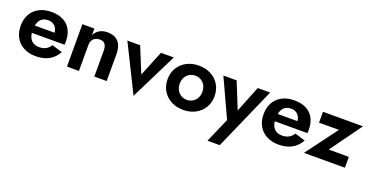

<svg xmlns="http://www.w3.org/2000/svg" viewBox="-33 -1104 3744 1958"><g transform="rotate(20 1839.5 -125.0)"><path d="M281 10Q364 10 423.5 -22.5Q483 -55 519 -120L406 -155Q386 -122 355.5 -105.5Q325 -89 282 -89Q244 -89 217 -106Q190 -123 176.5 -155Q163 -187 163 -233Q164 -281 177.5 -313.5Q191 -346 216.5 -362.5Q242 -379 280 -379Q311 -379 334 -365Q357 -351 369.5 -327Q382 -303 382 -269Q382 -262 378.5 -251.5Q375 -241 371 -235L406 -281H107V-201H519Q520 -207 520.5 -217Q521 -227 521 -236Q521 -310 493 -362.5Q465 -415 411.5 -442.5Q358 -470 282 -470Q206 -470 150 -440.5Q94 -411 63.5 -357.5Q33 -304 33 -230Q33 -157 63.5 -103.5Q94 -50 150 -20Q206 10 281 10Z M916 -280V0H1050V-294Q1050 -377 1010 -423.5Q970 -470 888 -470Q839 -470 804.5 -449.5Q770 -429 749 -390V-460H619V0H749V-280Q749 -309 760 -330Q771 -351 792 -362.5Q813 -374 840 -374Q880 -374 898 -350Q916 -326 916 -280Z M1107 -460 1359 48 1611 -460H1472L1359 -183L1246 -460Z M1627 -230Q1627 -159 1660.5 -104.5Q1694 -50 1751.5 -20Q1809 10 1882 10Q1955 10 2012.5 -20Q2070 -50 2103.5 -104.5Q2137 -159 2137 -230Q2137 -302 2103.5 -356Q2070 -410 2012.5 -440Q1955 -470 1882 -470Q1809 -470 1751.5 -440Q1694 -410 1660.5 -356Q1627 -302 1627 -230ZM1759 -230Q1759 -269 1775.5 -299Q1792 -329 1820 -345Q1848 -361 1882 -361Q1916 -361 1944 -345Q1972 -329 1988.5 -299Q2005 -269 2005 -230Q2005 -191 1988.5 -161.5Q1972 -132 1944 -115.5Q1916 -99 1882 -99Q1848 -99 1820 -115.5Q1792 -132 1775.5 -161.5Q1759 -191 1759 -230Z M2657 -460H2522L2377 -96L2441 -94L2293 -460H2149L2340 -46L2224 220H2357Z M2917 10Q3000 10 3059.5 -22.5Q3119 -55 3155 -120L3042 -155Q3022 -122 2991.5 -105.5Q2961 -89 2918 -89Q2880 -89 2853 -106Q2826 -123 2812.5 -155Q2799 -187 2799 -233Q2800 -281 2813.5 -313.5Q2827 -346 2852.5 -362.5Q2878 -379 2916 -379Q2947 -379 2970 -365Q2993 -351 3005.5 -327Q3018 -303 3018 -269Q3018 -262 3014.5 -251.5Q3011 -241 3007 -235L3042 -281H2743V-201H3155Q3156 -207 3156.5 -217Q3157 -227 3157 -236Q3157 -310 3129 -362.5Q3101 -415 3047.5 -442.5Q2994 -470 2918 -470Q2842 -470 2786 -440.5Q2730 -411 2699.5 -357.5Q2669 -304 2669 -230Q2669 -157 2699.5 -103.5Q2730 -50 2786 -20Q2842 10 2917 10Z M3446 -342 3191 0H3635V-118H3417L3664 -460H3230V-342Z"/></g></svg>

Font: Jost SemiBold
Style: Regular
Weight: 600
Version: Version 3.710